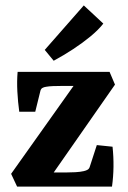

<svg xmlns="http://www.w3.org/2000/svg" viewBox="-20 -688 473 708"><path d="M261 -385 268 -371H203Q190 -371 175.5 -370.5Q161 -370 150 -368Q142 -367 136 -363.5Q130 -360 128 -349L110 -276H51Q46 -312 44 -350.5Q42 -389 45 -423H384L404 -376L169 -39L162 -52H223Q240 -52 258 -53Q276 -54 289 -57Q298 -59 303.5 -62.5Q309 -66 311 -73L337 -153L395 -147Q399 -110 398.5 -73Q398 -36 393 0H43L21 -47ZM145 -504 289 -668 361 -601Q343 -578 314 -554Q285 -530 250 -507Q215 -484 178 -464Z"/></svg>

Font: Rasa
Style: Regular
Weight: 400
Designer: Anna Giedrys (Yrsa+Rasa design), David Brezina (Yrsa art-direction, Rasa art-direction, design)
Foundry: Rosetta Type Foundry
Version: Version 2.004